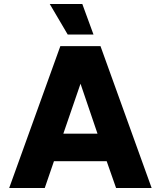

<svg xmlns="http://www.w3.org/2000/svg" viewBox="-20 -941 805 961"><path d="M26 0 282 -710H483L739 0H561L514 -134H250L204 0ZM297 -272H468L383 -522ZM319 -768 229 -921H392L448 -768Z"/></svg>

Font: Geist ExtBd
Style: Regular
Weight: 400
Designer: Basement.studio, Andrés Briganti, Mateo Zaragoza
Foundry: Basement.studio, Vercel, Andrés Briganti, Guido Ferreyra, Mateo Zaragoza
Version: Version 1.401